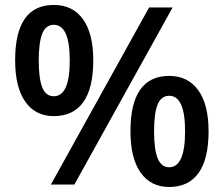

<svg xmlns="http://www.w3.org/2000/svg" viewBox="-20 -744 902 774"><path d="M136.2 -500Q136.2 -427.2 150.4 -391.6Q164.6 -356 196.8 -356Q261.2 -356 261.2 -500Q261.2 -644 196.8 -644Q164.6 -644 150.4 -608.4Q136.2 -572.8 136.2 -500ZM356 -501Q356 -388.7 315.7 -332.3Q275.4 -275.9 196.8 -275.9Q122.6 -275.9 81.8 -334.2Q41 -392.6 41 -501Q41 -724.1 196.8 -724.1Q273.4 -724.1 314.7 -666.3Q356 -608.4 356 -501ZM601.1 -214.8Q601.1 -142.1 615.5 -106Q629.9 -69.8 662.1 -69.8Q726.1 -69.8 726.1 -214.8Q726.1 -357.9 662.1 -357.9Q629.9 -357.9 615.5 -322.8Q601.1 -287.6 601.1 -214.8ZM820.8 -214.8Q820.8 -102.5 780.3 -46.4Q739.7 9.8 662.1 9.8Q587.9 9.8 546.9 -48.1Q505.9 -106 505.9 -214.8Q505.9 -438 662.1 -438Q737.3 -438 779.1 -380.4Q820.8 -322.8 820.8 -214.8ZM675.8 -713.9 279.8 0H185.1L581.1 -713.9Z"/></svg>

Font: Samim Medium FD
Style: Medium-FD
Weight: 500
Foundry: DejaVu fonts team - Redesigned by Saber Rastikerdar
Version: Version 4.0.5